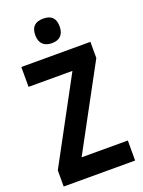

<svg xmlns="http://www.w3.org/2000/svg" viewBox="-170 -1005 803 1081"><g transform="rotate(-20 231.0 -464.0)"><path d="M232 -928C184 -928 158 -906 158 -855C158 -805 186 -781 232 -781C277 -781 304 -805 304 -855C304 -905 279 -928 232 -928ZM445 0V-120H168L437 -617V-714H23V-595H286L17 -97V0Z"/></g></svg>

Font: Noto Sans Gujarati UI Condensed
Style: Bold
Weight: 700
Width: 3
Designer: Jelle Bosma - Monotype Design Team, Universal Thirst
Foundry: Monotype Imaging Inc.
Version: Version 2.106